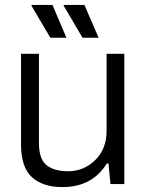

<svg xmlns="http://www.w3.org/2000/svg" viewBox="-20 -743 593 775"><path d="M313 -590.8 236.8 -720.2 237.8 -723.1H320.8L377.9 -590.8ZM183.1 -590.8 106.9 -720.2 107.9 -723.1H191.9L248 -590.8ZM231.9 12.2Q152.3 12.2 108.6 -28.1Q64.9 -68.4 64.9 -159.2V-525.9H137.2V-166Q137.2 -101.1 167.7 -76.4Q198.2 -51.8 254.9 -51.8Q317.9 -51.8 364 -96.4Q410.2 -141.1 410.2 -214.8V-525.9H481.9V0H425.8L418 -83H411.1Q352.1 12.2 231.9 12.2Z"/></svg>

Font: Archivo Light
Style: Regular
Weight: 300
Designer: Hector Gatti
Foundry: Omnibus-Type
Version: Version 2.001